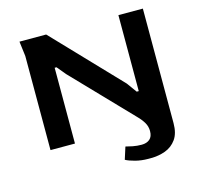

<svg xmlns="http://www.w3.org/2000/svg" viewBox="-109 -706 1045 1001"><g transform="rotate(-15 413.0 -206.0)"><path d="M571 176Q534 176 501.5 167.5Q469 159 451 149L472 83Q486 87 509 91.5Q532 96 557 96Q584 96 600.5 82Q617 68 617 38Q617 13 604.5 -8Q592 -29 572 -49L271 -362L232 -409H222V0H90V-508L80 -588H224L564 -232L603 -178H614V-588H746V30Q746 85 723 117Q700 149 663.5 162.5Q627 176 584 176Z"/></g></svg>

Font: Goldman
Style: Regular
Weight: 400
Designer: Jaikishan Patel
Version: Version 1.000; ttfautohint (v1.8.3)